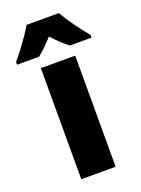

<svg xmlns="http://www.w3.org/2000/svg" viewBox="-188 -832 661 898"><g transform="rotate(-20 142.0 -383.0)"><path d="M227 0H56V-553H227ZM223 -766Q242 -733 270 -694Q298 -655 327 -620V-606H220Q202 -619 183 -637Q164 -655 142 -679Q119 -654 100.5 -636Q82 -618 66 -606H-43V-620Q-28 -637 -7.5 -664Q13 -691 32.5 -719Q52 -747 62 -766Z"/></g></svg>

Font: Noto Sans Lao UI Cond Blk
Style: Regular
Weight: 900
Width: 3
Designer: Monotype Design Team
Foundry: Monotype Imaging Inc.
Version: Version 2.000; ttfautohint (v1.8.4.7-5d5b)